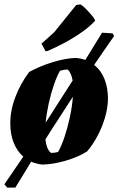

<svg xmlns="http://www.w3.org/2000/svg" viewBox="-23 -740 540 875"><path d="M10 115 -3 100Q40 38 83 -26Q54 -52 39 -90.5Q24 -129 24 -175Q23 -234 46.5 -296.5Q70 -359 110 -412Q159 -439 218 -457Q277 -475 324 -476Q346 -474 366 -467Q385 -498 404 -529Q423 -560 442 -591L490 -588L497 -576Q475 -545 452.5 -512Q430 -479 406 -444Q438 -419 453.5 -379Q469 -339 469 -290Q468 -231 442.5 -166Q417 -101 374 -50Q333 -24 276 -7.5Q219 9 170 10Q143 7 119 -3Q100 28 82 57.5Q64 87 47 115ZM250 -417Q236 -392 222.5 -353Q209 -314 199 -268.5Q189 -223 185 -181Q216 -229 246.5 -277Q277 -325 308 -373Q302 -407 286 -423Q267 -423 250 -417ZM210 -43Q218 -43 227.5 -44.5Q237 -46 242 -48Q257 -74 271 -116Q285 -158 295.5 -206.5Q306 -255 309 -299Q278 -250 246 -201.5Q214 -153 184 -105Q186 -84 192.5 -67.5Q199 -51 210 -43ZM185 -506 166 -541 224 -593 324 -717 343 -720Q355 -714 372.5 -695.5Q390 -677 404 -659L411 -646Q384 -615 328 -578.5Q272 -542 195 -508Z"/></svg>

Font: Albura ExtraBold
Style: Italic
Weight: 758
Italic angle: -7°
Designer: Mercedes Jáuregui
Foundry: Omnibus-Type Team
Version: Version 1.000; ttfautohint (v1.8.3)